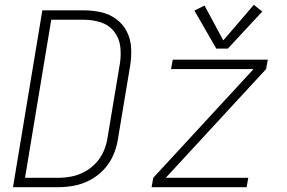

<svg xmlns="http://www.w3.org/2000/svg" viewBox="-20 -778 1192 798"><path d="M879 -576H927L1070 -730L1035 -758L908 -610L830 -755L788 -734ZM34 0H222Q255 0 289 -6.5Q323 -13 355 -30Q387 -47 412 -74Q437 -101 451 -133.5Q465 -166 470 -199L521 -505Q527 -542 525 -578.5Q523 -615 507.5 -646Q492 -677 464 -698Q436 -719 401 -727Q366 -735 329 -735H156ZM222 -39H84L193 -696H329Q366 -696 399.5 -685Q433 -674 454.5 -646.5Q476 -619 480 -583.5Q484 -548 478 -512L427 -206Q423 -178 411.5 -151Q400 -124 379.5 -101.5Q359 -79 332.5 -64.5Q306 -50 277.5 -44.5Q249 -39 222 -39ZM610 0H1005L1012 -39H669L1086 -491L1093 -530H698L691 -491H1034L617 -39Z"/></svg>

Font: Iosevka Sparkle XLtObl
Style: Regular
Weight: 200
Italic angle: -9°
Designer: Belleve Invis
Foundry: Belleve Invis
Version: Version 4.5.0; ttfautohint (v1.8.3)